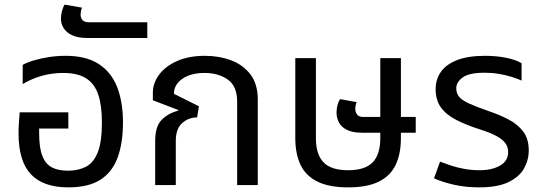

<svg xmlns="http://www.w3.org/2000/svg" viewBox="-20 -799 2342 829"><path d="M275 10Q167 10 113.5 -46.5Q60 -103 60 -224Q60 -244 61.5 -267.5Q63 -291 65 -314H275V-244H149V-224Q149 -161 163 -125.5Q177 -90 204.5 -76Q232 -62 273 -62Q318 -62 351 -79Q384 -96 402 -141Q420 -186 420 -270Q420 -344 404 -391Q388 -438 351.5 -461Q315 -484 253 -484Q221 -484 191 -478.5Q161 -473 133 -462.5Q105 -452 78 -436V-519Q98 -530 127 -538.5Q156 -547 191 -552.5Q226 -558 264 -558Q352 -558 406.5 -522.5Q461 -487 486 -422.5Q511 -358 511 -270Q511 -182 488 -119Q465 -56 413.5 -23Q362 10 275 10Z M358 -635Q316 -635 291 -647Q266 -659 254.5 -678Q243 -697 243 -718Q243 -733 247.5 -750.5Q252 -768 259 -779L334 -766Q332 -762 330 -752.5Q328 -743 328 -735Q328 -722 336 -712.5Q344 -703 363 -703H616V-635Z M650 0V-190Q650 -253 678 -281.5Q706 -310 749 -321L750 -324L640 -366V-399Q640 -440 667 -476.5Q694 -513 744.5 -535.5Q795 -558 865 -558Q926 -558 978 -538.5Q1030 -519 1061.5 -477.5Q1093 -436 1093 -369V0H1004V-360Q1004 -427 963.5 -455.5Q923 -484 864 -484Q803 -484 767 -458.5Q731 -433 731 -394L839 -340L831 -292Q794 -292 766.5 -267.5Q739 -243 739 -190V0Z M1483 10Q1401 10 1350.5 -15Q1300 -40 1277.5 -87.5Q1255 -135 1255 -203V-548H1344V-202Q1344 -132 1377 -98Q1410 -64 1483 -64Q1556 -64 1589 -98Q1622 -132 1622 -202V-548H1711V-203Q1711 -135 1688.5 -87.5Q1666 -40 1616 -15Q1566 10 1483 10ZM1544 -226Q1502 -226 1477.5 -238.5Q1453 -251 1443 -271Q1433 -291 1433 -313Q1433 -328 1437 -344Q1441 -360 1448 -371L1520 -358Q1518 -354 1516 -345.5Q1514 -337 1514 -329Q1514 -316 1521.5 -305Q1529 -294 1548 -294H1775V-226Z M2049 10Q1990 10 1939.5 -1.5Q1889 -13 1854 -29L1880 -101Q1901 -93 1928 -84Q1955 -75 1986.5 -69.5Q2018 -64 2051 -64Q2104 -64 2139 -84Q2174 -104 2174 -142Q2174 -165 2161.5 -181.5Q2149 -198 2123 -212Q2097 -226 2056 -239Q1993 -259 1949.5 -281.5Q1906 -304 1883.5 -335.5Q1861 -367 1861 -414Q1861 -456 1883.5 -488.5Q1906 -521 1953.5 -539.5Q2001 -558 2075 -558Q2123 -558 2165.5 -549.5Q2208 -541 2232 -526V-451Q2215 -459 2189.5 -467Q2164 -475 2134 -480Q2104 -485 2072 -485Q2005 -485 1977.5 -464.5Q1950 -444 1950 -418Q1950 -396 1962.5 -381Q1975 -366 2005.5 -352Q2036 -338 2088 -320Q2136 -304 2176 -283Q2216 -262 2239.5 -230.5Q2263 -199 2263 -150Q2263 -108 2242.5 -71.5Q2222 -35 2175 -12.5Q2128 10 2049 10Z"/></svg>

Font: Farlight84_Sys_V01
Style: Regular
Weight: 400
Designer: Ryoko NISHIZUKA  (kana, bopomofo & ideographs); Paul D. Hunt (Latin, Greek & Cyrillic); Sandoll Communications , Soo-you
Foundry: Adobe
Version: Version 2.004;October 29, 2024;FontCreator 14.0.0.2814 64-bi